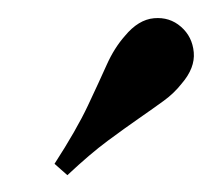

<svg xmlns="http://www.w3.org/2000/svg" viewBox="-20 -686 250 218"><path d="M56.5 -487.1 41.9 -500Q66.9 -538.7 79.8 -566.1Q92.7 -593.5 101.2 -612.5Q109.7 -631.5 121.8 -645.2Q137.1 -663.7 154.8 -665.3Q172.6 -666.9 185.5 -655.6Q198.4 -644.4 200 -626.6Q201.6 -608.9 186.3 -591.1Q177.4 -579.8 165.7 -571.4Q154 -562.9 138.3 -552Q122.6 -541.1 102.4 -526.2Q82.3 -511.3 56.5 -487.1Z"/></svg>

Font: Playfair
Style: Regular
Weight: 400
Designer: Claus Eggers Sørensen
Foundry: Claus Eggers Sørensen
Version: Version 2.001;gftools[0.9.30]